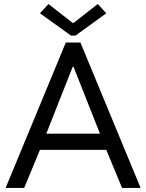

<svg xmlns="http://www.w3.org/2000/svg" viewBox="-20 -930 724 950"><path d="M305.7 -719.7H377.9L675.8 0H584L505.9 -188.5H177.7L99.6 0H7.8ZM339.8 -816.4H343.8L463.9 -910.2L505.9 -864.3L353.5 -753.9H331.1L177.7 -864.3L219.7 -910.2ZM474.6 -268.6 343.8 -599.6H339.8L209 -268.6Z"/></svg>

Font: Reddit Sans Chocolate
Style: Regular
Weight: 400
Designer: Stephen Hutchings
Foundry: Reddit
Version: Version 1.013